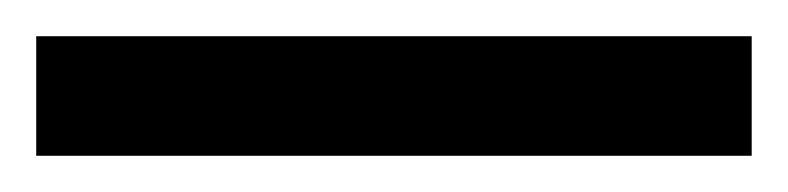

<svg xmlns="http://www.w3.org/2000/svg" viewBox="-70 63 435 106"><path d="M-50 149H345V83H-50Z"/></svg>

Font: Saira UNSAM SC
Style: Regular
Weight: 400
Designer: Hector Gatti with collaboration of the Omnibus-Type team
Foundry: Omnibus-Type
Version: Version 1.072;PS 001.072;hotconv 1.0.88;makeotf.lib2.5.64775